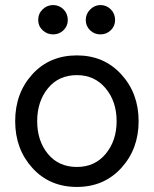

<svg xmlns="http://www.w3.org/2000/svg" viewBox="-20 -729 607 759"><path d="M190 -593C206 -593 219.7 -598.5 231 -609.5C242.3 -620.5 248 -634 248 -650C248 -666.7 242.3 -680.7 231 -692C219.7 -703.3 206 -709 190 -709C174 -709 160.2 -703.3 148.5 -692C136.8 -680.7 131 -666.7 131 -650C131 -634 136.8 -620.5 148.5 -609.5C160.2 -598.5 174 -593 190 -593ZM377 -593C393 -593 406.7 -598.5 418 -609.5C429.3 -620.5 435 -634 435 -650C435 -666.7 429.3 -680.7 418 -692C406.7 -703.3 393 -709 377 -709C361.7 -709 348.2 -703.2 336.5 -691.5C324.8 -679.8 319 -666 319 -650C319 -634 324.7 -620.5 336 -609.5C347.3 -598.5 361 -593 377 -593ZM284 10C355.3 10 413.8 -15 459.5 -65C505.2 -115 528 -176.7 528 -250C528 -323.3 505.2 -385 459.5 -435C413.8 -485 355.3 -510 284 -510C212 -510 153.3 -485.2 108 -435.5C62.7 -385.8 40 -324 40 -250C40 -176.7 62.7 -115 108 -65C153.3 -15 212 10 284 10ZM284 -69C236 -69 197.8 -86.2 169.5 -120.5C141.2 -154.8 127 -198 127 -250C127 -302 141.2 -345.3 169.5 -380C197.8 -414.7 236 -432 284 -432C330.7 -432 368.5 -414.7 397.5 -380C426.5 -345.3 441 -302 441 -250C441 -198.7 426.7 -155.7 398 -121C369.3 -86.3 331.3 -69 284 -69Z"/></svg>

Font: Orkney
Style: Regular
Weight: 400
Designer: Samuel Oakes and Alfredo Marco Pradil
Foundry: Alfredo Marco Pradil
Version: 1.0; ttfautohint (v1.5)